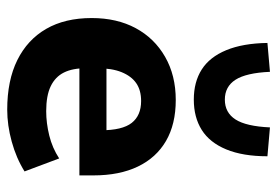

<svg xmlns="http://www.w3.org/2000/svg" viewBox="-138 -619 768 532"><g transform="rotate(90 246.0 -353.0)"><path d="M284 11Q203 11 146.5 -17Q90 -45 60 -97Q30 -149 30 -223Q30 -293 58 -345Q86 -397 137.5 -426.5Q189 -456 257 -456Q324 -456 370.5 -429Q417 -402 441.5 -351Q466 -300 466 -228V-189H155V-264H357L341 -248Q341 -308 320.5 -334Q300 -360 260 -360Q230 -360 210.5 -346.5Q191 -333 180 -306Q169 -279 169 -238V-207Q169 -170 181 -146Q193 -122 219 -109.5Q245 -97 288 -97Q321 -97 355.5 -105.5Q390 -114 419 -133L455 -37Q418 -14 372.5 -1.5Q327 11 284 11ZM256 -506Q207 -506 172.5 -528Q138 -550 119 -596Q100 -642 99 -710L179 -717Q182 -651 201 -621.5Q220 -592 256 -592Q292 -592 311 -621.5Q330 -651 333 -717L413 -710Q413 -642 394 -596Q375 -550 340 -528Q305 -506 256 -506Z"/></g></svg>

Font: Nunito Sans 12pt ExtraLight
Style: Weight 830 Width 84 Optical size 12.0 YTLC 445
Weight: 830
Width: 4
Designer: Vernon Adams
Foundry: Vernon Adams
Version: Version 3.101;gftools[0.9.27]